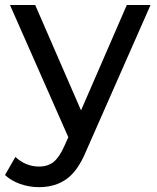

<svg xmlns="http://www.w3.org/2000/svg" viewBox="-36 -550 628 769"><path d="M-15.9 151 25.7 78.4Q45 97.1 69.3 107.1Q93.6 117.1 120.3 117.1Q155.1 117.1 178.2 98.9Q201.3 80.7 221.3 35.9L254.1 -37L263.4 -50L471.9 -529.9H566.9L309.9 53Q276.7 133.9 231 166.7Q185.3 199.6 120.1 199.6Q81 199.6 44.8 186.8Q8.6 174 -15.9 151ZM4 -529.9H105L310 -58.6L245.3 17Z"/></svg>

Font: iiserrat Thin
Style: Regular
Weight: 100
Designer: Akira Ohta
Foundry: Akira Ohta
Version: Version 1.200;Glyphs 3.3.1 (3343)